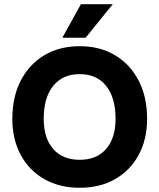

<svg xmlns="http://www.w3.org/2000/svg" viewBox="-20 -878 751 906"><path d="M512.1 -858.3H361.8L274.3 -700H384ZM38.2 -317.5Q38.2 -220 77.9 -146.8Q117.5 -73.5 188.9 -32.8Q260.3 8 356.3 8Q451.8 8 523.2 -32.8Q594.5 -73.5 634.3 -146.8Q674.2 -220 674.2 -317.5Q674.2 -420.5 634.3 -497.5Q594.5 -574.5 523.2 -617.2Q451.8 -660 356.3 -660Q260.3 -660 188.9 -617.2Q117.5 -574.5 77.9 -497.5Q38.2 -420.5 38.2 -317.5ZM525.3 -317.5Q525.3 -226.3 480.7 -175.1Q436.1 -124 356.2 -124Q275.5 -124 230.9 -175.1Q186.3 -226.3 186.3 -317.5Q186.3 -417.4 230.9 -472.8Q275.5 -528.2 356.2 -528.2Q436.1 -528.2 480.7 -472.8Q525.3 -417.4 525.3 -317.5Z"/></svg>

Font: Overused Grotesk Light
Style: Regular
Weight: 300
Designer: RandomMaerks
Version: Version 0.005